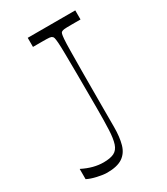

<svg xmlns="http://www.w3.org/2000/svg" viewBox="-179 -781 764 878"><g transform="rotate(-30 203.0 -342.0)"><path d="M21 -8V-62Q51 -47 78 -40Q105 -33 131 -33Q167 -33 187 -43Q207 -53 215.5 -79Q224 -105 226 -150.5Q228 -196 228 -264Q228 -372 227.5 -441Q227 -510 226.5 -551Q226 -592 224.5 -611Q223 -630 221 -637Q219 -644 215 -646Q211 -650 201 -651Q191 -652 162 -652Q152 -652 141 -652Q130 -652 115 -652V-700H366V-652Q352 -652 340 -652Q328 -652 319 -652Q290 -652 280.5 -651Q271 -650 265 -646Q262 -644 260 -637Q258 -630 256.5 -611Q255 -592 254.5 -551Q254 -510 253.5 -441Q253 -372 253 -264V-150Q253 -97 242.5 -59.5Q232 -22 203.5 -3Q175 16 122 16Q102 16 71 9Q40 2 21 -8Z"/></g></svg>

Font: Ojuju Light
Style: Regular
Weight: 300
Designer: Chisaokwu Joboson, Mirko Velimirovic
Foundry: Udi Foundry
Version: Version 1.000